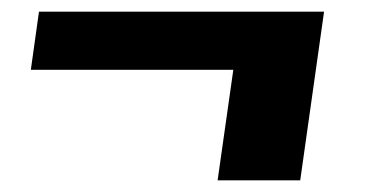

<svg xmlns="http://www.w3.org/2000/svg" viewBox="-20 -407 640 330"><path d="M381 -287H33L47 -387H537L496 -97H354Z"/></svg>

Font: Krub
Style: Bold Italic
Weight: 700
Italic angle: -8°
Designer: Ekaluck Peanpanawate
Foundry: Cadson Demak Co.,Ltd.
Version: Version 1.000; ttfautohint (v1.6)